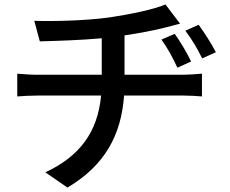

<svg xmlns="http://www.w3.org/2000/svg" viewBox="-20 -787 1040 868"><path d="M770 -634 710 -608C740 -565 758 -532 782 -481L844 -509C824 -551 794 -600 770 -634ZM878 -675 818 -648C850 -605 869 -573 894 -523L956 -551C934 -593 902 -642 878 -675ZM58 -454V-351C83 -353 118 -355 149 -355H437C422 -190 340 -80 185 -8L285 61C455 -40 528 -177 541 -355H811C837 -355 869 -353 893 -351V-454C872 -452 830 -449 809 -449H543V-627C610 -637 679 -650 729 -663C744 -667 766 -673 794 -680L728 -767C679 -745 568 -722 473 -708C364 -693 210 -690 135 -693L160 -600C232 -602 341 -605 440 -614V-449H148C117 -449 83 -452 58 -454Z"/></svg>

Font: Noto Sans CJK SC Medium
Style: Regular
Weight: 500
Designer: Ryoko NISHIZUKA 西塚涼子 (kana, bopomofo & ideographs); Paul D. Hunt (Latin, Greek & Cyrillic); Sandoll Communications 산돌커뮤니
Foundry: Adobe
Version: Version 2.004;hotconv 1.0.118;makeotfexe 2.5.65603